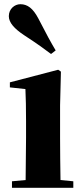

<svg xmlns="http://www.w3.org/2000/svg" viewBox="-20 -894 398 914"><path d="M245 -654C223 -691 202 -729 162 -807C137 -854 111 -874 77 -874C50 -874 22 -852 22 -817C22 -786 49 -757 94 -727C160 -684 191 -661 223 -637ZM101 0H329V-31L268 -37C267 -95 266 -182 266 -238V-392L270 -553L257 -562L27 -502V-478L101 -470C103 -423 104 -384 104 -318V-238L102 -37L37 -31V0Z"/></svg>

Font: Source Han Serif KR Heavy
Style: Regular
Weight: 900
Designer: Ryoko NISHIZUKA 西塚涼子 (kana & ideographs); Frank Grießhammer (Latin, Greek & Cyrillic); Wenlong ZHANG 张文龙 (bopomofo); San
Foundry: Adobe
Version: Version 2.001;hotconv 1.1.0;makeotfexe 2.6.0